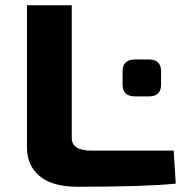

<svg xmlns="http://www.w3.org/2000/svg" viewBox="-20 -710 709 733"><path d="M254 -690V-183Q254 -135 329 -135H643L651 -9Q532 3 277 3Q180 3 131.5 -37.5Q83 -78 83 -146V-690ZM548 -342H496Q448 -342 448 -387V-438Q448 -483 496 -483H548Q595 -483 595 -438V-387Q595 -342 548 -342Z"/></svg>

Font: Exo 2 Expanded
Style: Bold
Weight: 700
Width: 7
Designer: Natanael Gama
Version: Version 1.001;PS 001.001;hotconv 1.0.70;makeotf.lib2.5.58329